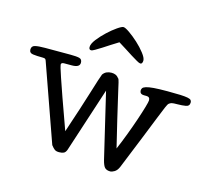

<svg xmlns="http://www.w3.org/2000/svg" viewBox="-98 -771 989 903"><g transform="rotate(15 396.5 -319.0)"><path d="M0 0ZM512 -95Q528 -132 544 -174.5Q560 -217 572.5 -254Q585 -291 593 -318.5Q601 -346 601 -353Q601 -370 584 -370H574Q561 -370 556 -375Q551 -380 551 -388Q551 -394 554.5 -399.5Q558 -405 570.5 -409Q583 -413 607.5 -415Q632 -417 674 -417Q713 -417 736.5 -416Q760 -415 772.5 -412.5Q785 -410 789 -405.5Q793 -401 793 -394Q793 -376 775 -373Q757 -370 737 -370Q714 -370 707 -368Q700 -366 694 -361Q690 -358 682 -339.5Q674 -321 658 -280.5Q642 -240 616 -175.5Q590 -111 551 -15Q543 3 531 10Q519 17 511 17Q494 17 485 8.5Q476 0 469 -28L394 -345L291 -29Q286 -16 277.5 -12Q269 -8 255 -8Q241 -8 233.5 -13.5Q226 -19 216 -32L83 -408Q81 -414 77.5 -416Q74 -418 65 -418Q37 -418 18.5 -420.5Q0 -423 0 -440Q0 -457 16.5 -461Q33 -465 65 -465H189Q218 -465 232 -461.5Q246 -458 246 -441Q246 -418 208 -418H170Q156 -418 156 -408Q156 -405 159.5 -393Q163 -381 173.5 -349.5Q184 -318 204 -261.5Q224 -205 258 -111Q302 -242 325.5 -319Q349 -396 356 -413Q364 -424 374.5 -428.5Q385 -433 398 -433Q409 -433 418 -429Q427 -425 436 -413Q437 -409 438 -407Q439 -405 441 -396.5Q443 -388 447 -370Q451 -352 459 -318Q467 -284 479.5 -230Q492 -176 512 -95ZM516 -510Q511 -510 498 -517.5Q485 -525 468 -535.5Q451 -546 432 -558.5Q413 -571 396 -581Q379 -571 360 -558.5Q341 -546 324.5 -535.5Q308 -525 295 -517.5Q282 -510 277 -510Q266 -510 266 -523Q266 -539 283.5 -561.5Q301 -584 323.5 -605Q346 -626 367 -640.5Q388 -655 396 -655Q405 -655 426.5 -640Q448 -625 470.5 -604.5Q493 -584 510 -562Q527 -540 527 -527Q527 -520 524.5 -515Q522 -510 516 -510Z"/></g></svg>

Font: Life Savers
Style: Bold
Weight: 700
Designer: Pablo Impallari, Rodrigo Fuenzalida, Brenda Gallo
Foundry: Pablo Impallari, Rodrigo Fuenzalida, Brenda Gallo
Version: Version 3.001; ttfautohint (v0.95) -l 8 -r 50 -G 200 -x 14 -